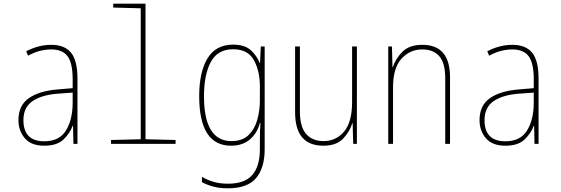

<svg xmlns="http://www.w3.org/2000/svg" viewBox="-20 -780 3040 1041"><path d="M107 -129Q107 -197 155.5 -231Q204 -265 292 -272L374 -278V-220Q373 -129 337 -71.5Q301 -14 220 -14Q107 -14 107 -129ZM374 -98H376L378 0H400V-354Q400 -452 365 -494.5Q330 -537 258 -537Q189 -537 122 -502L132 -478Q167 -497 198 -504.5Q229 -512 258 -512Q318 -512 346 -475.5Q374 -439 374 -349V-302L292 -295Q192 -287 136 -247.5Q80 -208 80 -129Q80 -71 114.5 -30.5Q149 10 220 10Q289 10 324 -23.5Q359 -57 374 -98Z M932 0V-21L769 -25V-760H594V-739L743 -735V-25L582 -21V0Z M1086 -258Q1086 -375 1123 -444Q1160 -513 1244 -513Q1324 -513 1356.5 -454Q1389 -395 1389 -312V-234Q1389 -183 1375.5 -132.5Q1362 -82 1328.5 -48.5Q1295 -15 1235 -15Q1086 -15 1086 -258ZM1415 30V-528H1394L1390 -439H1388Q1372 -479 1339 -508.5Q1306 -538 1244 -538Q1150 -538 1105 -463.5Q1060 -389 1060 -259Q1060 10 1233 10Q1296 10 1336 -25Q1376 -60 1389 -114H1392Q1390 -84 1389.5 -62.5Q1389 -41 1389 -15V30Q1389 121 1348 168.5Q1307 216 1216 216Q1173 216 1138.5 206Q1104 196 1075 179V208Q1104 223 1138 232Q1172 241 1215 241Q1322 241 1368.5 185.5Q1415 130 1415 30Z M1890 -112H1892L1895 0H1915V-528H1889V-227Q1889 -118 1845.5 -66.5Q1802 -15 1734 -15Q1674 -15 1640 -53.5Q1606 -92 1606 -177V-528H1580V-171Q1580 10 1733 10Q1804 10 1840.5 -28.5Q1877 -67 1890 -112Z M2111 0V-307Q2111 -411 2156.5 -461.5Q2202 -512 2270 -512Q2329 -512 2361.5 -475.5Q2394 -439 2394 -355V0H2420V-361Q2420 -537 2270 -537Q2199 -537 2161.5 -499Q2124 -461 2110 -416H2108L2105 -528H2085V0Z M2607 -129Q2607 -197 2655.5 -231Q2704 -265 2792 -272L2874 -278V-220Q2873 -129 2837 -71.5Q2801 -14 2720 -14Q2607 -14 2607 -129ZM2874 -98H2876L2878 0H2900V-354Q2900 -452 2865 -494.5Q2830 -537 2758 -537Q2689 -537 2622 -502L2632 -478Q2667 -497 2698 -504.5Q2729 -512 2758 -512Q2818 -512 2846 -475.5Q2874 -439 2874 -349V-302L2792 -295Q2692 -287 2636 -247.5Q2580 -208 2580 -129Q2580 -71 2614.5 -30.5Q2649 10 2720 10Q2789 10 2824 -23.5Q2859 -57 2874 -98Z"/></svg>

Font: Noto Sans Mono UI Condensed Thin
Style: Regular
Weight: 250
Width: 3
Designer: Monotype Design team
Foundry: Monotype Imaging Inc.
Version: 1.000